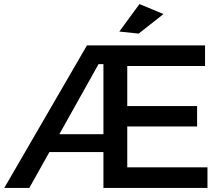

<svg xmlns="http://www.w3.org/2000/svg" viewBox="-20 -923 1091 943"><path d="M488 -176H222.5L124 0H1L407 -700H987V-599H605V-402H948V-302H605V-101H999V0H488ZM488 -264V-608H464L271.5 -264ZM665 -903 783 -854 661 -758 566 -768Z"/></svg>

Font: Argentum Sans
Style: Regular
Weight: 400
Designer: Julieta Ulanovsky, Owen Earl, Chris M. Simpson, Rasmus Andersson, Cristiano Sobral
Foundry: The Argentum Sans Project Authors
Version: Version 3.135; ttfautohint (v1.8.4.7-5d5b-dirty)